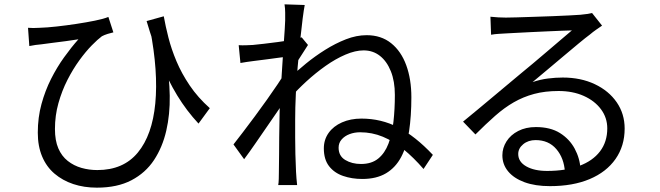

<svg xmlns="http://www.w3.org/2000/svg" viewBox="-20 -814 3040 884"><path d="M734 -739Q742 -694 755.5 -641Q769 -588 792.5 -532Q816 -476 853.5 -420.5Q891 -365 946 -316L894 -245Q839 -304 796 -374.5Q753 -445 719 -530Q685 -615 655 -717ZM109 -686Q132 -684 162 -686Q196 -687 241 -692Q286 -697 332 -704Q378 -711 417.5 -719Q457 -727 479 -736L502 -665Q492 -663 476 -658Q460 -653 449 -647Q430 -633 402.5 -605Q375 -577 345.5 -536.5Q316 -496 290.5 -446Q265 -396 249 -339Q233 -282 233 -220Q233 -167 248.5 -131Q264 -95 292 -73Q320 -51 355 -41Q390 -31 428 -31Q548 -31 614.5 -111.5Q681 -192 695 -338Q709 -484 671 -680L745 -544Q760 -459 761.5 -373.5Q763 -288 745.5 -212Q728 -136 689 -77Q650 -18 585 16Q520 50 426 50Q367 50 317.5 33.5Q268 17 231 -14.5Q194 -46 174 -93.5Q154 -141 154 -203Q154 -273 171 -335Q188 -397 215 -450.5Q242 -504 275 -550Q308 -596 341 -633Q315 -629 282.5 -624.5Q250 -620 220 -616.5Q190 -613 171 -610Q157 -609 143.5 -607Q130 -605 115 -602Z M1930 -36Q1884 -89 1838 -126.5Q1792 -164 1742.5 -184.5Q1693 -205 1638 -205Q1612 -205 1589.5 -196.5Q1567 -188 1553 -172Q1539 -156 1539 -134Q1539 -96 1569.5 -77.5Q1600 -59 1642 -59Q1691 -59 1721.5 -84Q1752 -109 1768.5 -152.5Q1785 -196 1791.5 -253.5Q1798 -311 1798 -377Q1798 -440 1779.5 -486Q1761 -532 1729 -557Q1697 -582 1654 -582Q1616 -582 1570.5 -562.5Q1525 -543 1479 -510.5Q1433 -478 1390.5 -439Q1348 -400 1315 -362L1317 -458Q1348 -488 1389 -521.5Q1430 -555 1477 -584.5Q1524 -614 1572.5 -633Q1621 -652 1668 -652Q1735 -652 1781 -615Q1827 -578 1850.5 -513.5Q1874 -449 1874 -366Q1874 -280 1863.5 -210Q1853 -140 1827 -91Q1801 -42 1757 -16Q1713 10 1648 10Q1600 10 1559.5 -4Q1519 -18 1495 -49Q1471 -80 1471 -131Q1471 -171 1493 -202Q1515 -233 1554.5 -250.5Q1594 -268 1644 -268Q1735 -268 1813.5 -227.5Q1892 -187 1973 -101ZM1302 -553Q1290 -552 1265.5 -548.5Q1241 -545 1210 -541Q1179 -537 1147 -533Q1115 -529 1087 -524L1079 -606Q1095 -605 1110.5 -605.5Q1126 -606 1144 -607Q1165 -609 1195.5 -612.5Q1226 -616 1259.5 -620.5Q1293 -625 1322.5 -630.5Q1352 -636 1369 -642L1398 -607Q1390 -594 1378.5 -576.5Q1367 -559 1356 -541.5Q1345 -524 1337 -510L1306 -374Q1289 -347 1264 -310.5Q1239 -274 1211 -233.5Q1183 -193 1155.5 -153Q1128 -113 1104 -81L1055 -149Q1073 -172 1099 -206Q1125 -240 1153.5 -278.5Q1182 -317 1209 -355Q1236 -393 1257.5 -425Q1279 -457 1290 -476L1294 -527ZM1293 -720Q1293 -737 1293 -756Q1293 -775 1290 -794L1383 -791Q1379 -771 1373.5 -728.5Q1368 -686 1362 -628Q1356 -570 1350.5 -506Q1345 -442 1342 -379.5Q1339 -317 1339 -264Q1339 -219 1339 -180.5Q1339 -142 1340 -104.5Q1341 -67 1343 -23Q1344 -10 1345 7Q1346 24 1348 38H1261Q1263 28 1263.5 9.5Q1264 -9 1264 -21Q1265 -69 1265 -106Q1265 -143 1265.5 -182.5Q1266 -222 1267 -277Q1267 -299 1269 -337.5Q1271 -376 1274 -422.5Q1277 -469 1280 -517Q1283 -565 1286 -607.5Q1289 -650 1291 -680Q1293 -710 1293 -720Z M2238 -737Q2255 -735 2274.5 -734Q2294 -733 2309 -733Q2324 -733 2358.5 -734Q2393 -735 2436.5 -736.5Q2480 -738 2523.5 -739.5Q2567 -741 2601.5 -743Q2636 -745 2652 -746Q2674 -748 2686 -750Q2698 -752 2706 -754L2752 -696Q2739 -687 2724.5 -677Q2710 -667 2696 -655Q2677 -641 2645 -614.5Q2613 -588 2574.5 -555.5Q2536 -523 2499 -492Q2462 -461 2432 -436Q2467 -448 2502.5 -452.5Q2538 -457 2571 -457Q2654 -457 2718.5 -426.5Q2783 -396 2819.5 -343Q2856 -290 2856 -222Q2856 -142 2814 -82Q2772 -22 2695 10.5Q2618 43 2512 43Q2444 43 2395 25Q2346 7 2319.5 -25Q2293 -57 2293 -99Q2293 -133 2312 -163Q2331 -193 2366 -211Q2401 -229 2447 -229Q2514 -229 2558 -201.5Q2602 -174 2626 -129.5Q2650 -85 2653 -34L2581 -22Q2577 -86 2541.5 -127.5Q2506 -169 2446 -169Q2412 -169 2389 -150Q2366 -131 2366 -105Q2366 -69 2403 -48Q2440 -27 2499 -27Q2584 -27 2646.5 -50Q2709 -73 2742.5 -117Q2776 -161 2776 -223Q2776 -272 2747 -311Q2718 -350 2667.5 -372.5Q2617 -395 2552 -395Q2489 -395 2439 -381.5Q2389 -368 2345.5 -343Q2302 -318 2259.5 -280.5Q2217 -243 2169 -195L2112 -254Q2143 -279 2180.5 -310.5Q2218 -342 2256 -373.5Q2294 -405 2326.5 -432.5Q2359 -460 2381 -478Q2402 -495 2433.5 -521.5Q2465 -548 2499 -577Q2533 -606 2563.5 -632Q2594 -658 2613 -674Q2597 -674 2566 -672.5Q2535 -671 2497 -669.5Q2459 -668 2421.5 -666Q2384 -664 2353.5 -662.5Q2323 -661 2307 -660Q2291 -659 2274 -658Q2257 -657 2241 -654Z"/></svg>

Font: Noto Sans SC Thin
Style: Regular
Weight: 400
Version: Version 2.004-H2;hotconv 1.0.118;makeotfexe 2.5.65603